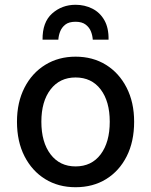

<svg xmlns="http://www.w3.org/2000/svg" viewBox="-20 -770 632 803"><path d="M296 13Q224 13 169 -21Q114 -55 82.5 -116.5Q51 -178 51 -261Q51 -342 82.5 -403.5Q114 -465 169.5 -499Q225 -533 296 -533Q368 -533 423 -499Q478 -465 509.5 -403.5Q541 -342 541 -261Q541 -178 510 -116.5Q479 -55 424 -21Q369 13 296 13ZM296 -74Q363 -74 401 -124.5Q439 -175 439 -261Q439 -346 401 -396Q363 -446 296 -446Q230 -446 191.5 -396Q153 -346 153 -261Q153 -175 191.5 -124.5Q230 -74 296 -74ZM158 -604Q157 -677 198 -713.5Q239 -750 296 -750Q334 -750 366 -734Q398 -718 416.5 -685.5Q435 -653 434 -604H368Q367 -621 360.5 -638Q354 -655 338.5 -667Q323 -679 296 -679Q268 -679 253 -667Q238 -655 231.5 -638Q225 -621 224 -604Z"/></svg>

Font: Ubuntu Sans Medium
Style: Regular
Weight: 500
Designer: Dalton Maag Ltd
Foundry: Dalton Maag Ltd
Version: Version 1.006; ttfautohint (v1.8.4.7-5d5b)